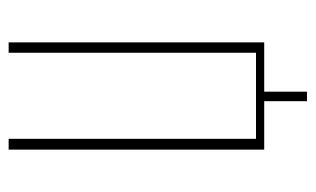

<svg xmlns="http://www.w3.org/2000/svg" viewBox="-163 -468 730 444"><g transform="rotate(-90 202.0 -246.0)"><path d="M190 99V0H78V-591H103V-19H302V-591H326V0H212V99Z"/></g></svg>

Font: Alumni Sans Thin
Style: Regular
Weight: 100
Designer: Robert E. Leuschke
Foundry: Robert E. Leuschke
Version: Version 1.018